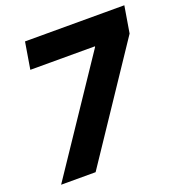

<svg xmlns="http://www.w3.org/2000/svg" viewBox="-131 -839 889 950"><g transform="rotate(-20 313.5 -364.0)"><path d="M29.8 0 420.9 -583 421.4 -586.4H81.1L104.5 -727.5H627.4L604 -586.9L211.4 0Z"/></g></svg>

Font: Inter 20pt ExtraBold
Style: Italic
Weight: 800
Italic angle: -9.3988°
Version: Version 4.001;git-66647c0bb